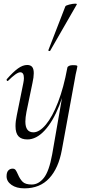

<svg xmlns="http://www.w3.org/2000/svg" viewBox="-20 -751 476 1052"><path d="M16 215Q16 193 25.5 183Q35 173 49 173Q60 173 65.5 180.5Q71 188 78 204Q89 230 104 245Q119 260 154 260Q191 260 220 224Q249 188 266 94L334 -297L349 -380Q350 -386 358 -390Q366 -394 379 -394Q394 -394 399 -392.5Q404 -391 404 -388L400 -367Q398 -360 394.5 -343Q391 -326 389 -312L319 70Q301 170 250 225.5Q199 281 114 281Q70 281 43 262Q16 243 16 215ZM65 -60Q65 -87 72 -119L108 -297Q111 -312 111 -323Q111 -355 91 -355Q71 -355 25 -309Q23 -307 22 -307Q19 -307 17 -310.5Q15 -314 17 -317Q52 -357 78.5 -376Q105 -395 129 -395Q147 -395 156 -384.5Q165 -374 165 -350Q165 -328 158 -297L125 -138Q119 -107 119 -85Q119 -26 163 -26Q196 -26 231.5 -68.5Q267 -111 298 -191Q329 -271 349 -380L360 -378Q340 -262 305 -173.5Q270 -85 224.5 -36Q179 13 130 13Q97 13 81 -4.5Q65 -22 65 -60ZM245 -476 338 -716Q340 -721 359.5 -726Q379 -731 393 -731Q402 -731 401 -727L255 -473Q254 -470 248.5 -472Q243 -474 245 -476Z"/></svg>

Font: Cormorant Infant
Style: Italic
Weight: 400
Italic angle: -10°
Designer: Christian Thalmann (Catharsis Fonts)
Foundry: Catharsis Fonts
Version: Version 4.000